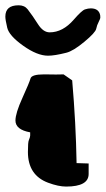

<svg xmlns="http://www.w3.org/2000/svg" viewBox="-30 -687 390 707"><path d="M152.8 -567.9Q201.2 -567.9 241.7 -614.7Q271 -648.4 282.7 -652.3Q294.4 -656.2 304.2 -656.2Q334 -656.2 338.9 -630.9Q339.4 -628.4 339.4 -623Q339.4 -617.7 333.3 -606.2Q327.1 -594.7 324.2 -580.8Q321.3 -566.9 280.5 -533Q239.7 -499 213.9 -492.7Q170.9 -481.9 147 -481.9Q106.9 -481.9 55.2 -518.8Q3.4 -555.7 -3.4 -585Q-10.3 -614.3 -10.3 -625Q-10.3 -625.5 -10.3 -626Q-10.3 -667.5 38.1 -667.5Q38.6 -667.5 39.1 -667.5Q60.1 -667.5 71.8 -652.8Q90.3 -628.9 109.6 -598.4Q128.9 -567.9 152.8 -567.9ZM204.1 -413.1Q219.7 -401.9 235.8 -391.1Q249.5 -233.4 252 -86.4L296.4 -85V-46.4Q296.4 0 213.4 0Q185.1 0 147 -14.2Q72.8 -42 72.8 -127.4Q72.8 -163.6 76.2 -170.9Q81.1 -182.6 81.1 -187.7Q81.1 -192.9 81.1 -194.1Q81.1 -195.3 81.1 -196.3Q81.1 -198.2 81.1 -199.7Q26.9 -209.5 26.9 -243.2Q26.9 -270 52.5 -326.4Q78.1 -382.8 82.3 -397.9Q86.4 -413.1 131.3 -413.1H136.7Q159.7 -412.6 176 -412.6Q192.4 -412.6 204.1 -413.1Z"/></svg>

Font: Drukaatie burti
Style: Heavy
Weight: 800
Version: Version 0.14